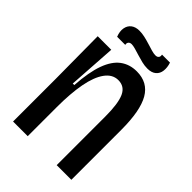

<svg xmlns="http://www.w3.org/2000/svg" viewBox="-201 -750 834 834"><g transform="rotate(45 216.0 -333.5)"><path d="M40 0V-263L38 -522H121.3L106.7 -300H116Q121.7 -384.7 140.3 -435.8Q159 -487 190.8 -510.7Q222.7 -534.3 266.3 -534.3Q334.3 -534.3 366.2 -479.2Q398 -424 398 -307V0H308V-298.3Q308 -378 291.7 -414.3Q275.3 -450.7 236.3 -450.7Q201 -450.7 176.8 -417.3Q152.7 -384 141.3 -323.2Q130 -262.3 130 -179.3V0ZM289.7 -575Q272.7 -575 255 -579.3Q237.3 -583.7 221 -588.8Q204.7 -594 190.2 -598Q175.7 -602 167.3 -602Q156.7 -602 151.7 -595.7Q146.7 -589.3 149.3 -580H99.3Q89.7 -604.7 93.2 -624.7Q96.7 -644.7 111.3 -656Q126 -667.3 149.7 -667.3Q165.7 -667.3 182.5 -663.5Q199.3 -659.7 216.5 -654.3Q233.7 -649 248.3 -644.7Q263 -640.3 273.3 -640.3Q285 -640.3 289.7 -646.7Q294.3 -653 292 -663H341Q348.7 -640 346.3 -619.7Q344 -599.3 329.7 -587.2Q315.3 -575 289.7 -575Z"/></g></svg>

Font: Bricolage Grotesque 96pt ExtraBold SemiCondensed
Style: Regular
Weight: 800
Width: 4
Version: Version 1.001;gftools[0.9.33.dev8+g029e19f]